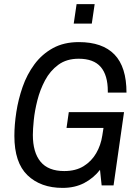

<svg xmlns="http://www.w3.org/2000/svg" viewBox="-20 -903 678 935"><path d="M285 12Q178 12 114 -49.5Q50 -111 50 -241Q50 -295 59.5 -357Q69 -419 90 -479.5Q111 -540 147.5 -589.5Q184 -639 237.5 -668.5Q291 -698 364 -698Q479 -698 537.5 -637.5Q596 -577 596 -452H505V-459Q505 -537 470.5 -577Q436 -617 363 -617Q304 -617 264 -587.5Q224 -558 199.5 -512Q175 -466 162 -414.5Q149 -363 144.5 -318Q140 -273 140 -246Q140 -161 177.5 -115.5Q215 -70 293 -70Q349 -70 387.5 -94Q426 -118 448.5 -157Q471 -196 478 -242L490 -318L522 -280H304L315 -357H584L533 0H475L467 -76Q436 -36 390.5 -12Q345 12 285 12ZM339 -788 353 -883H441L427 -788Z"/></svg>

Font: Archivo Narrow
Style: Italic
Weight: 400
Italic angle: -8°
Designer: Hector Gatti
Foundry: Omnibus-Type
Version: Version 3.002